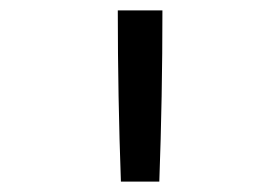

<svg xmlns="http://www.w3.org/2000/svg" viewBox="-20 -792 540 370"><path d="M287 -442H213Q210 -524 208.5 -606.5Q207 -689 207 -772H293Q293 -689 291.5 -606.5Q290 -524 287 -442Z"/></svg>

Font: Iosevka srxl
Style: Regular
Weight: 400
Monospace: yes
Designer: Belleve Invis
Foundry: Belleve Invis
Version: Version 33.0.1; ttfautohint (v1.8.3)